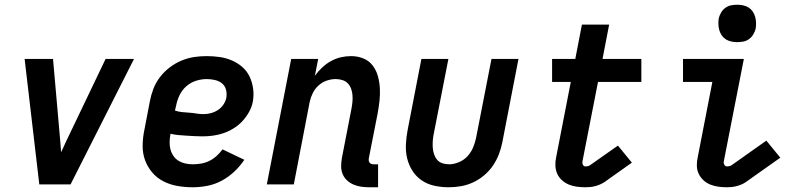

<svg xmlns="http://www.w3.org/2000/svg" viewBox="-20 -779 3340 811"><path d="M146 0 84 -530H204L235 -177Q236 -166 236.5 -156Q237 -146 238 -136Q243 -146 247.5 -156Q252 -166 257 -177L426 -530H546L278 0Z M794 12Q761 12 729.5 6.5Q698 1 670.5 -13Q643 -27 623 -50.5Q603 -74 592.5 -103Q582 -132 582.5 -165Q583 -198 590 -231L613 -351Q618 -378 628 -404Q638 -430 655.5 -453Q673 -476 696.5 -494Q720 -512 746.5 -523Q773 -534 799.5 -538Q826 -542 853 -542Q881 -542 908.5 -538Q936 -534 960 -523.5Q984 -513 1003.5 -496Q1023 -479 1034 -456Q1045 -433 1049 -406Q1053 -379 1048 -350Q1044 -328 1032.5 -307Q1021 -286 1004.5 -268Q988 -250 967 -237Q946 -224 924 -216.5Q902 -209 879.5 -206Q857 -203 835 -203Q818 -203 801.5 -204Q785 -205 767.5 -206Q750 -207 733.5 -208.5Q717 -210 700 -214V-213Q697 -196 696.5 -179.5Q696 -163 700 -148Q704 -133 712.5 -120.5Q721 -108 734 -100Q747 -92 762.5 -88.5Q778 -85 794 -85Q811 -85 829 -88Q847 -91 863.5 -99Q880 -107 894 -119.5Q908 -132 920 -148L1012 -104Q994 -77 969.5 -54Q945 -31 916 -15.5Q887 0 855.5 6Q824 12 794 12ZM840 -297Q855 -297 870.5 -301Q886 -305 900 -314Q914 -323 923.5 -337Q933 -351 936 -366Q939 -384 934.5 -400.5Q930 -417 917.5 -427Q905 -437 888 -441Q871 -445 853 -445Q831 -445 808.5 -438Q786 -431 767.5 -415Q749 -399 738.5 -377Q728 -355 724 -333L719 -312Q734 -307 749 -305.5Q764 -304 779.5 -303Q795 -302 809.5 -299.5Q824 -297 840 -297Z M1540 12Q1522 12 1505 9.5Q1488 7 1473 0.5Q1458 -6 1446 -17Q1434 -28 1427.5 -43.5Q1421 -59 1421 -76Q1421 -93 1424 -111L1464 -317Q1467 -332 1468.5 -346.5Q1470 -361 1469 -375.5Q1468 -390 1463.5 -403Q1459 -416 1450 -426Q1441 -436 1427 -440.5Q1413 -445 1398 -445Q1379 -445 1360 -438.5Q1341 -432 1325.5 -418Q1310 -404 1301 -385.5Q1292 -367 1288 -348L1221 0H1107L1210 -530H1324L1310 -459Q1324 -478 1341 -494Q1358 -510 1378 -521Q1398 -532 1419.5 -537Q1441 -542 1463 -542Q1490 -542 1514 -532.5Q1538 -523 1553.5 -503Q1569 -483 1576 -458Q1583 -433 1584.5 -406.5Q1586 -380 1583 -353Q1580 -326 1575 -299L1538 -111Q1537 -106 1537.5 -101Q1538 -96 1541 -92Q1544 -88 1549 -86.5Q1554 -85 1559 -85H1577V12Z M1875 12Q1844 12 1814.5 5.5Q1785 -1 1761.5 -17Q1738 -33 1722.5 -57Q1707 -81 1700 -109.5Q1693 -138 1694.5 -169Q1696 -200 1702 -231L1760 -530H1874L1812 -213Q1809 -198 1808 -183.5Q1807 -169 1808 -155Q1809 -141 1813.5 -127.5Q1818 -114 1826.5 -104Q1835 -94 1848.5 -89.5Q1862 -85 1877 -85Q1897 -85 1918.5 -94Q1940 -103 1955 -119.5Q1970 -136 1978.5 -156.5Q1987 -177 1991 -197L2056 -530H2170L2102 -179Q2097 -153 2087.5 -128Q2078 -103 2062.5 -80Q2047 -57 2025 -38.5Q2003 -20 1978 -8.5Q1953 3 1927 7.5Q1901 12 1875 12Z M2453 12Q2434 12 2416 9.5Q2398 7 2382.5 0.5Q2367 -6 2354 -17.5Q2341 -29 2334 -44.5Q2327 -60 2326 -78Q2325 -96 2329 -114L2391 -433H2312V-530H2410L2438 -675H2553L2525 -530H2689V-433H2506L2440 -96Q2439 -89 2442.5 -82.5Q2446 -76 2453 -76Q2458 -76 2463 -77Q2468 -78 2472 -81L2590 -164L2649 -92L2532 -9Q2522 -3 2512.5 1Q2503 5 2493 7.5Q2483 10 2472.5 11Q2462 12 2453 12Z M3050 12Q3032 12 3014 9.5Q2996 7 2980 0.5Q2964 -6 2951.5 -17.5Q2939 -29 2931.5 -44.5Q2924 -60 2923.5 -78Q2923 -96 2927 -114L2989 -433H2865V-530H3122L3037 -96Q3036 -89 3040 -82.5Q3044 -76 3051 -76Q3055 -76 3060 -77Q3065 -78 3070 -81L3217 -185L3276 -113L3129 -9Q3120 -3 3110 1Q3100 5 3090 7.5Q3080 10 3070 11Q3060 12 3050 12ZM3094 -601Q3082 -601 3069.5 -603.5Q3057 -606 3046.5 -612.5Q3036 -619 3029 -629Q3022 -639 3018.5 -651Q3015 -663 3014.5 -676Q3014 -689 3016 -702Q3019 -714 3026 -726Q3033 -738 3044 -746Q3055 -754 3068 -756.5Q3081 -759 3094 -759Q3106 -759 3118.5 -756.5Q3131 -754 3141.5 -747.5Q3152 -741 3159 -731Q3166 -721 3169.5 -709Q3173 -697 3173.5 -684Q3174 -671 3172 -658Q3169 -646 3162 -634Q3155 -622 3144 -614Q3133 -606 3120 -603.5Q3107 -601 3094 -601Z"/></svg>

Font: Lode Term
Style: Bold Italic
Weight: 700
Italic angle: -11°
Monospace: yes
Designer: Belleve Invis
Foundry: Belleve Invis
Version: Version 29.2.0